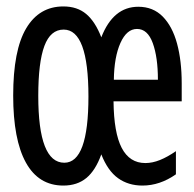

<svg xmlns="http://www.w3.org/2000/svg" viewBox="-20 -567 603 597"><path d="M177 10Q100 10 60.5 -61.5Q21 -133 21 -270Q21 -411 61.5 -479Q102 -547 177 -547Q220 -547 248 -523.5Q276 -500 295 -451Q332 -546 410 -546Q456 -546 486 -515.5Q516 -485 530.5 -431.5Q545 -378 545 -308V-252H333Q334 -154 358.5 -107Q383 -60 432 -60Q454 -60 477.5 -69.5Q501 -79 527 -97V-25Q477 10 423 10Q379 10 347 -13Q315 -36 295 -87Q277 -37 248.5 -13.5Q220 10 177 10ZM471 -319Q471 -389 455 -433Q439 -477 406 -477Q374 -477 354.5 -433.5Q335 -390 334 -319ZM180 -61Q255 -61 255 -267Q255 -475 178 -475Q137 -475 118 -424Q99 -373 99 -269Q99 -61 180 -61Z"/></svg>

Font: Noto Sans Mono SemiCondensed
Style: Regular
Weight: 400
Width: 4
Designer: Monotype Design Team
Foundry: Monotype Imaging Inc.
Version: Version 2.014